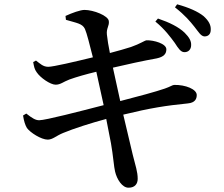

<svg xmlns="http://www.w3.org/2000/svg" viewBox="-20 -820 1040 891"><path d="M791 -621C807 -596 819 -578 835 -578C854 -577 867 -591 867 -610C868 -629 859 -646 837 -668C809 -695 766 -716 713 -734L701 -720C746 -683 771 -648 791 -621ZM882 -696C902 -671 912 -652 929 -651C947 -651 958 -662 958 -682C959 -704 949 -723 925 -745C899 -766 857 -785 802 -800L792 -786C840 -748 862 -721 882 -696ZM87 -284C91 -258 97 -239 105 -226C120 -205 171 -172 202 -172C226 -173 239 -189 273 -203C321 -223 405 -250 473 -268L495 -155C505 -99 509 -42 514 -24C522 11 547 52 577 51C607 51 619 32 619 10C619 -23 609 -50 596 -102L552 -288C679 -319 751 -330 851 -340C886 -343 893 -362 893 -379C893 -406 841 -427 788 -426C779 -425 771 -418 745 -409C705 -395 616 -371 538 -351L504 -506C563 -520 650 -539 707 -549C740 -556 752 -570 752 -591C752 -618 693 -634 660 -633C651 -632 631 -617 588 -602C560 -593 528 -584 490 -574C483 -609 479 -633 476 -660C473 -689 488 -700 485 -722C483 -747 414 -774 372 -774C353 -774 314 -760 284 -746L286 -728C336 -713 362 -711 374 -686C383 -666 396 -613 411 -554C329 -534 227 -510 204 -510C180 -510 167 -524 147 -539L134 -532C138 -510 140 -499 150 -485C167 -459 214 -427 238 -427C261 -427 273 -440 302 -451C335 -463 381 -476 427 -487L461 -332C353 -304 191 -262 162 -262C145 -262 130 -271 102 -293Z"/></svg>

Font: Noto Serif CJK KR SemiBold
Style: Regular
Weight: 600
Designer: Ryoko NISHIZUKA 西塚涼子 (kana & ideographs); Frank Grießhammer (Latin, Greek & Cyrillic); Wenlong ZHANG 张文龙 (bopomofo); San
Foundry: Adobe
Version: Version 2.001;hotconv 1.1.0;makeotfexe 2.6.0